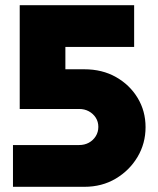

<svg xmlns="http://www.w3.org/2000/svg" viewBox="-20 -720 610 740"><path d="M30 0V-161H285Q306 -161 322.5 -170Q339 -179 349 -195Q359 -211 359 -231Q359 -251 349 -266.5Q339 -282 322.5 -291Q306 -300 285 -300H56V-700H497V-539H232V-453H305Q374 -453 427 -423Q480 -393 510.5 -342.5Q541 -292 541 -230Q541 -167 510 -115Q479 -63 426 -31.5Q373 0 305 0Z"/></svg>

Font: MuseoModerno Thin ExtraBold
Style: Regular
Weight: 800
Version: Version 1.002